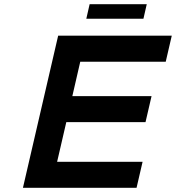

<svg xmlns="http://www.w3.org/2000/svg" viewBox="-20 -901 844 921"><path d="M90 0 259 -730H804L775 -605H365L327 -440H707L678 -315H298L254 -125H664L635 0ZM684 -881 668 -811H394L410 -881Z"/></svg>

Font: Miedinger
Style: Bold-Italic
Weight: 700
Italic angle: -13°
Version: Version 001.000